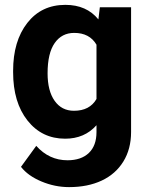

<svg xmlns="http://www.w3.org/2000/svg" viewBox="-20 -558 611 786"><path d="M33.7 -268.1Q33.7 -389.6 91.6 -463.9Q149.4 -538.1 247.6 -538.1Q334.5 -538.1 382.8 -478.5L388.7 -528.3H516.6V-17.6Q516.6 51.8 485.1 103Q453.6 154.3 396.5 181.2Q339.4 208 262.7 208Q204.6 208 149.4 184.8Q94.2 161.6 65.9 125L128.4 39.1Q181.2 98.1 256.3 98.1Q312.5 98.1 343.8 68.1Q375 38.1 375 -17.1V-45.4Q326.2 9.8 246.6 9.8Q151.4 9.8 92.5 -64.7Q33.7 -139.2 33.7 -262.2ZM174.8 -257.8Q174.8 -186 203.6 -145.3Q232.4 -104.5 282.7 -104.5Q347.2 -104.5 375 -152.8V-375Q346.7 -423.3 283.7 -423.3Q232.9 -423.3 203.9 -381.8Q174.8 -340.3 174.8 -257.8Z"/></svg>

Font: Roboto-o
Style: o-Bold
Weight: 700
Designer: Google
Version: Version 2.134; 2016; ttfautohint (v1.6)